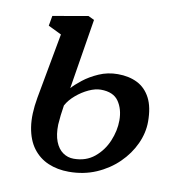

<svg xmlns="http://www.w3.org/2000/svg" viewBox="-69 -633 670 709"><g transform="rotate(10 265.5 -278.5)"><path d="M234.6 11Q191.8 11 157.1 -3.8Q122.4 -18.6 99.6 -49Q76.7 -79.4 69.2 -126.5Q61.7 -173.6 73.2 -238L118.2 -483.2L68.4 -507.4L75 -545.1L206.5 -568L229.2 -557.4L186.5 -294Q198.7 -308.2 223.1 -327.4Q247.5 -346.6 280.3 -361Q313.2 -375.5 351.1 -375.5Q393 -375.5 424.4 -359.8Q455.7 -344.1 473.4 -310.2Q491 -276.4 491 -222Q491 -179.8 471.9 -138.3Q452.9 -96.9 418.3 -63.1Q383.7 -29.3 336.9 -9.1Q290.1 11 234.6 11ZM244 -39.5Q289.8 -39.5 321.5 -65.5Q353.1 -91.4 369.5 -130.5Q385.9 -169.7 385.9 -208.2Q385.9 -250.2 366 -279.2Q346.1 -308.1 299.1 -308.1Q278.6 -308.1 254.1 -296.8Q229.6 -285.5 207.9 -267Q186.3 -248.6 174.6 -227.1Q171.5 -208 169.3 -189.7Q167.1 -171.3 166.1 -154Q165.1 -116.3 175.1 -90.6Q185.1 -65 203.2 -52.3Q221.2 -39.5 244 -39.5Z"/></g></svg>

Font: Merriweather 7pt Light
Style: Italic
Weight: 300
Italic angle: -7.8°
Designer: Eben Sorkin
Foundry: Eben Sorkin
Version: Version 2.200;gftools[0.9.31]